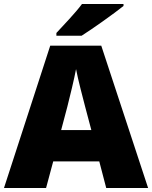

<svg xmlns="http://www.w3.org/2000/svg" viewBox="-20 -947 766 967"><path d="M602 -917V-927H393C360 -882 298 -818 264 -781V-767H391C445 -801 555 -879 602 -917ZM515 0H726L490 -717H233L0 0H212L248 -134H480ZM409 -409 440 -292H288L319 -409C331 -456 354 -550 363 -599C372 -550 399 -447 409 -409Z"/></svg>

Font: Noto Sans Myanmar UI Black
Style: Regular
Weight: 900
Designer: Monotype Design Team
Foundry: Monotype Imaging Inc.
Version: Version 2.103